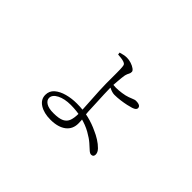

<svg xmlns="http://www.w3.org/2000/svg" viewBox="-98 -849 1195 1195"><g transform="rotate(45 500.0 -251.0)"><path d="M414 -531 412 -546Q426 -550 439.5 -553Q453 -556 467 -556Q486 -556 505.5 -549.5Q525 -543 538 -533.5Q551 -524 551 -515Q551 -502 546 -494.5Q541 -487 536 -469Q534 -459 532.5 -444.5Q531 -430 529.5 -413Q528 -396 527 -378.5Q526 -361 526 -346Q526 -329 527.5 -293Q529 -257 531 -217Q533 -177 534 -147Q536 -119 539.5 -99.5Q543 -80 543 -52Q543 -28 534 -8.5Q525 11 507 25Q489 39 463 46.5Q437 54 403 54Q345 54 308 30.5Q271 7 271 -33Q271 -68 296.5 -90Q322 -112 362.5 -123Q403 -134 448 -134Q507 -134 555.5 -122Q604 -110 645 -90Q669 -80 694.5 -64Q720 -48 738 -29.5Q756 -11 756 8Q756 18 751 23.5Q746 29 736 29Q725 29 711.5 16.5Q698 4 676.5 -15Q655 -34 618 -55Q579 -77 530.5 -89Q482 -101 428 -101Q373 -101 337 -82.5Q301 -64 301 -36Q301 -16 322.5 -2Q344 12 387 12Q436 12 460 0Q484 -12 492.5 -36.5Q501 -61 501 -99Q501 -110 499.5 -140.5Q498 -171 495.5 -210.5Q493 -250 491 -287.5Q489 -325 489 -350Q489 -369 489 -392Q489 -415 489 -437Q489 -459 488.5 -475Q488 -491 487 -496Q486 -509 482 -514Q478 -519 467 -523Q455 -527 441.5 -528.5Q428 -530 414 -531ZM512 -378Q522 -377 532.5 -376Q543 -375 550 -375Q573 -375 601 -379Q629 -383 648 -390Q665 -396 676.5 -401Q688 -406 696 -406Q712 -406 721 -403Q730 -400 734 -395Q738 -390 738 -382Q738 -375 731.5 -369Q725 -363 710 -358Q698 -354 675.5 -349Q653 -344 626 -340.5Q599 -337 575 -337Q565 -337 553 -340.5Q541 -344 530.5 -349.5Q520 -355 512 -359Z"/></g></svg>

Font: Noto Serif KR
Style: Regular
Weight: 200
Designer: Ryoko NISHIZUKA 西塚涼子 (kana & ideographs); Frank Grießhammer (Latin, Greek & Cyrillic); Wenlong ZHANG 张文龙 (bopomofo); San
Foundry: Adobe
Version: Version 2.001;hotconv 1.1.0;makeotfexe 2.6.0